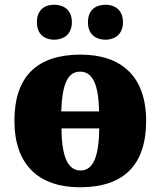

<svg xmlns="http://www.w3.org/2000/svg" viewBox="-20 -782 680 812"><path d="M209 -614C246 -614 284 -634 284 -688C284 -743 246 -762 209 -762C172 -762 136 -743 136 -688C136 -634 172 -614 209 -614ZM427 -614C462 -614 500 -634 500 -688C500 -743 462 -762 427 -762C388 -762 352 -743 352 -688C352 -634 388 -614 427 -614ZM318 10C502 10 598 -83 598 -271C598 -459 493 -551 321 -551C137 -551 41 -459 41 -271C41 -83 146 10 318 10ZM239 -311C243 -422 264 -479 319 -479C373 -479 397 -422 399 -311ZM321 -61C264 -61 241 -125 240 -239H400C398 -126 377 -61 321 -61Z"/></svg>

Font: UArctic Serif Black
Style: Regular
Weight: 900
Designer: Customization by Puisto advertising & original work Monotype Design Team
Foundry: Monotype Imaging Inc.
Version: Version 2.004